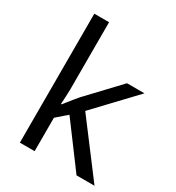

<svg xmlns="http://www.w3.org/2000/svg" viewBox="-182 -870 897 980"><g transform="rotate(30 267.0 -380.0)"><path d="M172 -363Q172 -347 170.5 -321Q169 -295 168 -276H172Q178 -284 190 -299Q202 -314 214.5 -329.5Q227 -345 236 -355L407 -536H510L293 -307L525 0H419L233 -250L172 -197V0H85V-760H172Z"/></g></svg>

Font: hexuguzrati05
Style: Book
Weight: 400
Designer: Jelle Bosma - Monotype Design Team, Universal Thirst
Foundry: Monotype Imaging Inc.
Version: Version 2.106